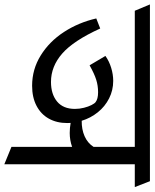

<svg xmlns="http://www.w3.org/2000/svg" viewBox="34 -680 669 830"><g transform="rotate(90 368.0 -265.5)"><path d="M762.2 -514.2H663.6V49.8L588.4 19V-243.2Q559.6 -232.9 528.3 -232.9Q507.3 -232.9 484.9 -236.8Q485.4 -231.9 485.4 -221.7Q485.4 -176.8 466.3 -142.6Q447.3 -108.4 410.9 -89.4Q374.5 -70.3 324.2 -70.3Q252.9 -70.3 192.9 -107.7Q132.8 -145 91.8 -208Q50.8 -271 33.2 -347.7L76.7 -364.7Q129.4 -249 185.1 -200.4Q240.7 -151.9 307.6 -151.9Q360.4 -151.9 392.3 -178.2Q424.3 -204.6 424.3 -255.4Q424.3 -275.4 419.4 -294.4Q414.6 -313.5 407.7 -326.9Q400.9 -340.3 395 -344.7Q381.3 -355.5 352.5 -355.5Q323.7 -355.5 298.1 -347.4Q272.5 -339.4 235.8 -318.8L195.3 -387.2Q217.8 -403.3 246.6 -412.1Q275.4 -420.9 303.2 -420.9Q343.8 -420.9 378.9 -403.1Q414.1 -385.3 439 -354.2Q463.9 -323.2 475.6 -284.7Q512.7 -284.2 542.2 -297.1Q571.8 -310.1 588.4 -335.9V-514.2H0L-27.3 -579.6H736.8Z"/></g></svg>

Font: Vesper Libre
Style: Regular
Weight: 400
Designer: Robert Keller & Kimya Gandhi
Foundry: Mota Italic
Version: Version 1.058